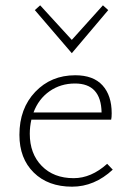

<svg xmlns="http://www.w3.org/2000/svg" viewBox="-20 -698 490 722"><path d="M387 -660 250 -498 111 -660 131 -678 250 -548 367 -678ZM383 -82 404 -60Q335 4 251 4Q161 4 107 -49Q53 -102 53 -191Q53 -290 112.5 -352.5Q172 -415 263 -415Q331 -415 365.5 -377Q400 -339 400 -272Q400 -256 398 -248H98Q92 -222 92 -195Q92 -120 137 -74Q182 -28 257 -28Q323 -28 383 -82ZM262 -384Q208 -384 166.5 -355Q125 -326 106 -275H362Q360 -384 262 -384Z"/></svg>

Font: EauTest Light
Style: Regular
Weight: 300
Designer: Christian Thalmann (Catharsis Fonts)
Version: Version 0.001;PS 000.001;hotconv 1.0.88;makeotf.lib2.5.64775